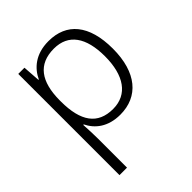

<svg xmlns="http://www.w3.org/2000/svg" viewBox="-216 -668 1030 1030"><g transform="rotate(-45 299.5 -153.0)"><path d="M327 -542C228 -542 172 -491 145 -433H142L135 -532H88V236H145V17C145 -16 143 -58 141 -92H145C172 -36 227 10 321 10C458 10 543 -89 543 -269C543 -450 463 -542 327 -542ZM319 -493C429 -493 484 -413 484 -270C484 -126 425 -39 315 -39C199 -39 145 -115 145 -266V-276C146 -416 200 -493 319 -493Z"/></g></svg>

Font: Noto Sans Telugu Light
Style: Regular
Weight: 300
Designer: Jelle Bosma - Monotype Design Team
Foundry: Monotype Imaging Inc.
Version: Version 2.005